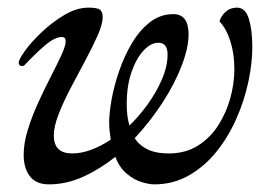

<svg xmlns="http://www.w3.org/2000/svg" viewBox="-20 -470 689 503"><path d="M384 13Q371 13 351 7Q331 1 312 -15Q293 -31 282 -59Q242 -27 198 -7Q154 13 108 13Q75 13 58.5 -8Q42 -29 42 -65Q42 -95 53 -130.5Q64 -166 80.5 -202Q97 -238 113.5 -270Q130 -302 141 -326Q152 -350 152 -361Q152 -369 149 -371Q146 -373 142 -373Q123 -373 96.5 -350Q70 -327 44 -299Q44 -299 42.5 -298Q41 -297 38 -297Q29 -297 29 -306Q29 -314 45.5 -337Q62 -360 89.5 -386Q117 -412 149 -431Q181 -450 212 -450Q235 -450 242 -444.5Q249 -439 249 -425Q249 -407 236 -377.5Q223 -348 204 -312.5Q185 -277 166 -241Q147 -205 134 -172Q121 -139 121 -115Q121 -68 169 -68Q215 -68 270 -104Q269 -114 267.5 -125Q266 -136 266 -149Q266 -174 272.5 -210Q279 -246 292.5 -285Q306 -324 326 -357.5Q346 -391 373 -412Q400 -433 434 -433Q474 -433 474 -380Q474 -345 456 -298Q438 -251 406 -201.5Q374 -152 333 -108Q344 -90 366 -79Q388 -68 422 -68Q466 -68 498.5 -88.5Q531 -109 552 -142Q573 -175 583.5 -213.5Q594 -252 594 -289Q594 -329 583.5 -362Q573 -395 555 -414Q559 -428 571 -439Q583 -450 601 -450Q623 -450 632 -420.5Q641 -391 641 -347Q641 -304 630.5 -255Q620 -206 599 -158.5Q578 -111 547 -72.5Q516 -34 475 -10.5Q434 13 384 13ZM419 -327Q419 -358 395 -358Q375 -358 356 -337.5Q337 -317 324.5 -281Q312 -245 312 -197Q312 -183 313.5 -169Q315 -155 319 -141Q343 -164 366 -195.5Q389 -227 404 -261.5Q419 -296 419 -327Z"/></svg>

Font: Sedan
Style: Italic
Weight: 400
Italic angle: -13.8°
Designer: Sebastian Salazar
Foundry: Sebastian Salazar
Version: Version 1.100; ttfautohint (v1.8.4.7-5d5b)